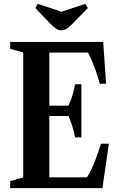

<svg xmlns="http://www.w3.org/2000/svg" viewBox="-20 -980 619 1000"><path d="M33 0V-36.5L101 -56V-707L33 -725.5V-761.5H517.5L532.5 -544H499.5Q489 -583 474 -625Q459 -667 438.5 -706H237V-429.5H336.5Q350 -457.5 358 -485.8Q366 -514 371 -541H404V-264.5H371Q366 -291.5 357.5 -320Q349 -348.5 336.5 -376H237V-56.5H433.5Q459.5 -100 475.8 -144Q492 -188 506 -231.5H547L513.5 0ZM301 -822Q285.5 -822 272.8 -830Q260 -838 244 -854.5L164 -938L176.5 -960L300.5 -919L424.5 -960L437.5 -938L355.5 -854.5Q339.5 -838 327 -830Q314.5 -822 301 -822Z"/></svg>

Font: Libre Caslon Condensed
Style: Bold
Weight: 700
Designer: Pablo Impallari, Rodrigo Fuenzalida, Katja Schimmel, Ertekin Erdin
Foundry: Pablo Impallari, Rodrigo Fuenzalida
Version: Version 2.000; ttfautohint (v1.8.4.7-5d5b);gftools[0.9.33]